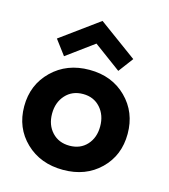

<svg xmlns="http://www.w3.org/2000/svg" viewBox="-100 -714 709 806"><g transform="rotate(15 255.0 -311.5)"><path d="M128.5 -450 80.5 -514 246.5 -635 412.5 -513.5 364.5 -449.5 246.5 -536.5ZM247.5 12Q149 12 85.2 -49.2Q21.5 -110.5 21.5 -204Q21.5 -298 85.5 -360.2Q149.5 -422.5 247.5 -422.5Q345.5 -422.5 408.2 -360.2Q471 -298 471 -204Q471 -110 408.2 -49Q345.5 12 247.5 12ZM247.5 -317.5Q200.5 -317.5 171.5 -285.5Q142.5 -253.5 142.5 -204.5Q142.5 -155.5 171.5 -124.2Q200.5 -93 247.5 -93Q294.5 -93 323 -124.2Q351.5 -155.5 351.5 -204.5Q351.5 -253.5 322.8 -285.5Q294 -317.5 247.5 -317.5Z"/></g></svg>

Font: League Spartan SemiBold
Style: Regular
Weight: 600
Foundry: The League of Moveable Type
Version: Version 2.002